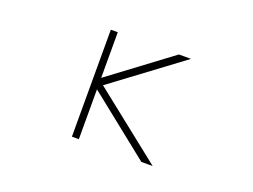

<svg xmlns="http://www.w3.org/2000/svg" viewBox="-85 -705 1171 888"><g transform="rotate(20 500.0 -261.0)"><path d="M361.3 -243.2V2H327.1V-524.4H361.3V-299.8L662.1 -524.4H721.7L380.9 -270.5L724.6 2H668.9Z"/></g></svg>

Font: GenEi Gothic M ExtraLight
Style: Regular
Weight: 200
Designer: o_tamon (Modified); [Source Han Sans]
Ryoko NISHIZUKA  (kana & ideographs); Paul D. Hunt (Latin, Greek & Cyrillic); Wenl
Version: Version 1.1a;Original Version 1.004